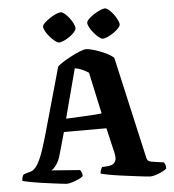

<svg xmlns="http://www.w3.org/2000/svg" viewBox="-61 -988 945 1044"><g transform="rotate(-5 412.0 -466.0)"><path d="M261 0Q256 0 235.5 -2.5Q215 -5 184.5 -9Q154 -13 122.5 -17.5Q91 -22 64 -27Q37 -32 22 -36Q22 -49 25 -58.5Q28 -68 32 -71L49 -77Q59 -80 71 -83Q83 -86 97 -101Q111 -116 127 -153Q143 -190 163 -259L270 -639Q278 -648 298.5 -661Q319 -674 344.5 -687.5Q370 -701 393 -710.5Q416 -720 429 -720Q444 -720 471.5 -712Q499 -704 529 -690.5Q559 -677 578 -660L704 -103Q707 -91 714 -86Q721 -81 734 -79L797 -70Q801 -64 803.5 -59.5Q806 -55 807 -36Q799 -28 782 -19.5Q765 -11 747 -5.5Q729 0 716 0Q710 0 684.5 -3Q659 -6 623.5 -10.5Q588 -15 551.5 -20Q515 -25 487 -30.5Q459 -36 449 -39Q449 -53 454.5 -63Q460 -73 460 -74L492 -76Q503 -77 515 -81.5Q527 -86 534 -101Q541 -116 533 -149L502 -282H270L232 -148Q227 -132 218 -117Q209 -102 199.5 -92Q190 -82 183 -80L340 -68Q342 -65 346.5 -56Q351 -47 351 -35Q344 -27 326.5 -19Q309 -11 291 -5.5Q273 0 261 0ZM288 -353Q342 -356 380.5 -357.5Q419 -359 445 -361Q471 -363 483 -365L434 -591Q415 -603 397 -611Q379 -619 359 -622ZM525 -769Q517 -769 504 -779.5Q491 -790 478 -805Q465 -820 456.5 -836Q448 -852 448 -862Q448 -871 459.5 -882.5Q471 -894 488.5 -905.5Q506 -917 523 -924.5Q540 -932 550 -932Q559 -932 571.5 -921.5Q584 -911 596 -895Q608 -879 615.5 -863.5Q623 -848 623 -838Q623 -830 612 -818Q601 -806 585 -795Q569 -784 552.5 -776.5Q536 -769 525 -769ZM286 -769Q278 -769 264.5 -779.5Q251 -790 237.5 -805.5Q224 -821 215.5 -836.5Q207 -852 207 -862Q207 -871 219 -882.5Q231 -894 248 -905.5Q265 -917 282 -924.5Q299 -932 310 -932Q318 -932 330.5 -921.5Q343 -911 355 -895.5Q367 -880 374.5 -864.5Q382 -849 382 -838Q382 -830 371.5 -818Q361 -806 345.5 -795Q330 -784 313.5 -776.5Q297 -769 286 -769Z"/></g></svg>

Font: Texturina 12pt ExtraBold
Style: Regular
Weight: 800
Designer: Guillermo Torres Carreño
Foundry: Omnibus-Type
Version: Version 1.002